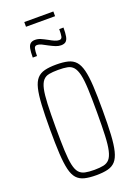

<svg xmlns="http://www.w3.org/2000/svg" viewBox="-185 -1070 808 1148"><g transform="rotate(-20 219.0 -496.0)"><path d="M219 8Q175 8 145 0.5Q115 -7 96.5 -27.5Q78 -48 68.5 -87.5Q59 -127 55.5 -189.5Q52 -252 52 -344Q52 -437 55.5 -499.5Q59 -562 68.5 -601Q78 -640 96.5 -660.5Q115 -681 145 -688.5Q175 -696 219 -696Q263 -696 293 -688.5Q323 -681 341.5 -660.5Q360 -640 370 -601Q380 -562 383.5 -499.5Q387 -437 387 -344Q387 -252 383.5 -189.5Q380 -127 370 -87.5Q360 -48 341.5 -27.5Q323 -7 293 0.5Q263 8 219 8ZM219 -26Q254 -26 277.5 -31Q301 -36 315.5 -52.5Q330 -69 338 -103.5Q346 -138 348.5 -196.5Q351 -255 351 -344Q351 -434 348.5 -492.5Q346 -551 338 -585Q330 -619 315.5 -636Q301 -653 277.5 -657.5Q254 -662 219 -662Q184 -662 160.5 -657.5Q137 -653 122.5 -636Q108 -619 100.5 -585Q93 -551 90.5 -492.5Q88 -434 88 -344Q88 -255 90.5 -196.5Q93 -138 100.5 -103.5Q108 -69 122.5 -52.5Q137 -36 160.5 -31Q184 -26 219 -26ZM102 -783Q102 -818 106 -839Q110 -860 121 -869Q132 -878 150 -878Q169 -878 186 -870.5Q203 -863 227 -850Q244 -840 259.5 -833.5Q275 -827 287 -827Q303 -827 306 -843Q309 -859 309 -889H336Q336 -853 332 -832.5Q328 -812 317.5 -803Q307 -794 287 -794Q271 -794 254.5 -800.5Q238 -807 215 -819Q195 -830 180 -837.5Q165 -845 150 -845Q136 -845 132.5 -828.5Q129 -812 129 -783ZM127 -970V-1000H312V-970Z"/></g></svg>

Font: Saira ExtraCondensed Thin
Style: Regular
Weight: 250
Width: 2
Designer: Hector Gatti with collaboration of the Omnibus-Type team
Foundry: Omnibus-Type
Version: Version 1.101